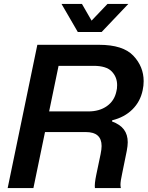

<svg xmlns="http://www.w3.org/2000/svg" viewBox="-20 -957 751 977"><path d="M170 -729H484Q606 -729 658.5 -673.5Q711 -618 711 -544Q711 -521 706 -498Q694 -440 653.5 -400Q613 -360 551 -345L550 -339Q591 -324 610.5 -298Q630 -272 630 -233Q630 -216 625 -189L601 -71Q593 -35 593 -17Q593 -10 595 0H463Q460 -20 470 -68L492 -173Q497 -198 497 -214Q497 -285 417 -285H209L150 0H19ZM429 -390Q486 -390 524 -417Q562 -444 572 -491Q576 -504 576 -524Q576 -565 548.5 -593.5Q521 -622 456 -622H278L230 -390ZM293 -937H397L446 -852L527 -937H633L497 -794H376Z"/></svg>

Font: Mona Sans SemiBold
Style: Italic
Weight: 600
Italic angle: -11.7°
Designer: Deni Anggara
Foundry: GitHub
Version: Version 2.000